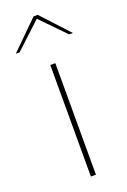

<svg xmlns="http://www.w3.org/2000/svg" viewBox="-185 -810 567 859"><g transform="rotate(-20 99.0 -380.5)"><path d="M91 -531H115V0H91ZM95 -761H115L235 -631H217L105 -746L-19 -631H-37Z"/></g></svg>

Font: Exo Thin
Style: Regular
Weight: 250
Designer: Natanael Gama
Foundry: Natanael Gama
Version: Version 1.500; ttfautohint (v1.6)